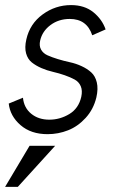

<svg xmlns="http://www.w3.org/2000/svg" viewBox="-20 -515 464 751"><path d="M166 9.8Q101.1 9.8 60.3 -25.6Q19.5 -61 14.2 -109.9L69.8 -132.8Q73.7 -93.3 102.1 -70.1Q130.4 -46.9 172.9 -46.9Q214.4 -46.9 251 -68.8Q287.6 -90.8 297.9 -136.2Q303.2 -160.6 295.9 -177.7Q288.6 -194.8 272 -203.9Q255.4 -212.9 233.2 -220.7Q210.9 -228.5 187.3 -233.9Q163.6 -239.3 141.8 -248.8Q120.1 -258.3 104.2 -271Q88.4 -283.7 82 -306.4Q75.7 -329.1 83 -360.8Q96.7 -421.9 146.7 -458.5Q196.8 -495.1 257.8 -495.1Q310.5 -495.1 345 -467.3Q379.4 -439.5 393.1 -399.9L340.8 -377Q319.8 -440.9 252.9 -440.9Q209.5 -440.9 177.5 -417Q145.5 -393.1 137.2 -356.9Q132.3 -335.9 140.6 -321Q148.9 -306.2 166 -298.6Q183.1 -291 206.1 -283.9Q229 -276.9 252.9 -271.7Q276.9 -266.6 299.1 -256.3Q321.3 -246.1 336.9 -231.9Q352.5 -217.8 358.6 -192.9Q364.7 -168 356.9 -133.8Q345.7 -87.4 315.2 -54Q284.7 -20.5 246.3 -5.4Q208 9.8 166 9.8ZM0 215.8 95.7 55.2H195.8L49.8 215.8Z"/></svg>

Font: HK Grotesk Light Italic
Style: Regular
Weight: 300
Italic angle: -13°
Designer: Alfredo Marco Pradil and Stefan Peev
Foundry: Hanken Design Co.
Version: Version 1.000;PS 001.000;hotconv 1.0.88;makeotf.lib2.5.64775